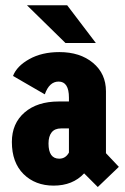

<svg xmlns="http://www.w3.org/2000/svg" viewBox="-20 -716 490 752"><path d="M355.5 -547.5H236.5L85.5 -695.5H243ZM363 16.5 309.5 -37Q265 11 190 11Q118 11 72.2 -34.2Q26.5 -79.5 26.5 -160Q26.5 -232.5 76.2 -275.5Q126 -318.5 210 -318.5H250V-333.5Q250 -396.5 209.5 -396.5Q173 -396.5 155.5 -346.5L31 -418.5Q45.5 -457 94.8 -484.5Q144 -512 212.5 -512Q293.5 -512 344.2 -469.8Q395 -427.5 395 -358.5V-116L445.5 -62.5ZM212 -94.5Q237 -94.5 250 -118.5V-213H219Q194.5 -213 182.2 -197.5Q170 -182 170 -154Q170 -94.5 212 -94.5Z"/></svg>

Font: League Mono Condensed
Style: Bold
Weight: 700
Width: 1
Designer: Tyler Finck
Foundry: The League of Moveable Type / Tyler Finck
Version: Version 2.210